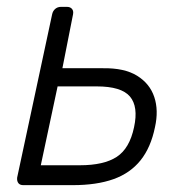

<svg xmlns="http://www.w3.org/2000/svg" viewBox="-20 -540 516 560"><path d="M48 0Q38 0 33.5 -6Q29 -12 30 -22L132 -498Q134 -508 141 -514Q148 -520 158 -520H175Q185 -520 190 -514Q195 -508 193 -498L162 -341H280Q343 -342 380 -319Q417 -296 430 -257Q443 -218 432 -169Q420 -110 390 -72.5Q360 -35 311 -17.5Q262 0 192 0ZM99 -58H213Q283 -58 320.5 -82.5Q358 -107 371 -169Q384 -229 359 -258.5Q334 -288 262 -288H148Z"/></svg>

Font: Rubik Light Light
Style: Italic
Weight: 300
Italic angle: -12°
Version: Version 2.104